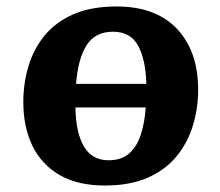

<svg xmlns="http://www.w3.org/2000/svg" viewBox="-20 -558 681 593"><path d="M52 -243Q52 -301 68 -354Q84 -407 118 -448.5Q152 -490 207 -514Q262 -538 340 -538Q462 -538 527 -468.5Q592 -399 592 -281Q592 -224 576 -171Q560 -118 526 -76Q492 -34 437 -9.5Q382 15 304 15Q220 15 164 -17.5Q108 -50 80 -108Q52 -166 52 -243ZM329 -460Q274 -460 247.5 -418.5Q221 -377 215 -299H432Q430 -374 406.5 -417Q383 -460 329 -460ZM315 -63Q356 -63 380 -85Q404 -107 415.5 -144Q427 -181 430 -226H213Q214 -149 239 -106Q264 -63 315 -63Z"/></svg>

Font: Literata 7pt
Style: Bold Italic
Weight: 700
Italic angle: -2°
Designer: Latin by Veronika Burian and Jose Scaglione. Greek by Irene Vlachou. Cyrillic by Vera Evstafieva
Foundry: TypeTogether
Version: Version 3.002